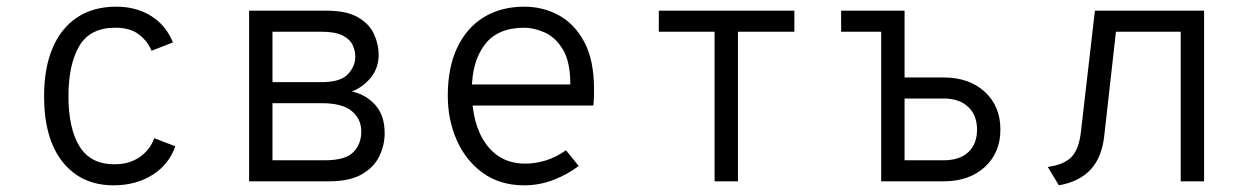

<svg xmlns="http://www.w3.org/2000/svg" viewBox="-20 -543 3736 575"><path d="M320 12Q223.5 12 167.8 -57.8Q112 -127.5 112 -255Q112 -339 137.5 -399Q163 -459 211.2 -491Q259.5 -523 328 -523Q387.5 -523 432 -495.5Q476.5 -468 498 -416L434 -391Q421.5 -420.5 395.5 -440.2Q369.5 -460 325 -460Q249.5 -460 217.2 -404.8Q185 -349.5 185 -255Q185 -158.5 218 -104.8Q251 -51 323 -51Q366.5 -51 397.5 -72Q428.5 -93 442 -129L505 -105Q486.5 -51 437 -19.5Q387.5 12 320 12Z M726 0V-511H958Q1018 -511 1052 -491.2Q1086 -471.5 1100 -441Q1114 -410.5 1114 -379Q1114 -340 1091 -311.2Q1068 -282.5 1034 -269Q1075.5 -260 1103.8 -228.8Q1132 -197.5 1132 -144Q1132 -108.5 1116.2 -75.5Q1100.5 -42.5 1064 -21.2Q1027.5 0 965 0ZM796 -63H953Q1014 -63 1038 -87.2Q1062 -111.5 1062 -149Q1062 -186.5 1033.8 -210.2Q1005.5 -234 943 -234H796ZM796 -297H942Q1000 -297 1022 -320.8Q1044 -344.5 1044 -373Q1044 -391.5 1035.8 -408.8Q1027.5 -426 1005.5 -437Q983.5 -448 942 -448H796Z M1550 12Q1477.5 12 1426.2 -25Q1375 -62 1348 -123Q1321 -184 1321 -256Q1321 -341 1349.5 -400.8Q1378 -460.5 1429.5 -491.8Q1481 -523 1550 -523Q1606.5 -523 1654 -497Q1701.5 -471 1730.2 -416.5Q1759 -362 1759 -276Q1759 -268 1758.8 -255.8Q1758.5 -243.5 1757 -227H1377V-290H1688Q1688 -358.5 1665.5 -395.2Q1643 -432 1610.8 -446Q1578.5 -460 1550 -460Q1470 -460 1431.5 -409Q1393 -358 1393 -273Q1393 -170.5 1435.5 -111.8Q1478 -53 1553 -53Q1582.5 -53 1613.5 -62.2Q1644.5 -71.5 1675 -93L1713 -46Q1681.5 -21.5 1639 -4.8Q1596.5 12 1550 12Z M2120 0V-448H1953V-511H2359V-448H2190V0Z M2499 -448V-511H2689V-448ZM2619 0V-511H2689V-311H2806Q2882.5 -311 2929.2 -268Q2976 -225 2976 -155Q2976 -85.5 2929.2 -42.8Q2882.5 0 2806 0ZM2689 -63H2806Q2853.5 -63 2879.8 -87.2Q2906 -111.5 2906 -155Q2906 -198.5 2879.2 -223.2Q2852.5 -248 2806 -248H2689Z M3151 12 3118 -43Q3167 -50 3189 -73Q3211 -96 3217 -147L3259 -511H3586V0H3516V-448H3322L3287 -136Q3280 -71.5 3246 -35Q3212 1.5 3151 12Z"/></svg>

Font: Overpass Mono Light
Style: Regular
Weight: 300
Monospace: yes
Designer: Delve Withrington, Dave Bailey
Foundry: Delve Fonts LLC
Version: Version 4.000